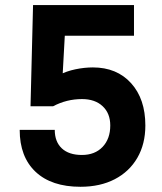

<svg xmlns="http://www.w3.org/2000/svg" viewBox="-20 -713 626 743"><path d="M291.5 9.8Q179.2 9.8 117.7 -48.1Q56.2 -106 56.2 -210.4H191.9Q191.9 -164.6 219.2 -138.9Q246.6 -113.3 296.9 -113.3Q347.2 -113.3 377 -144.5Q406.7 -175.8 406.7 -227.5Q406.7 -274.4 377.2 -302Q347.7 -329.6 297.4 -329.6Q237.8 -329.6 185.5 -301.8L210.4 -423.3Q236.8 -437.5 271.7 -444.8Q306.6 -452.1 339.4 -452.1Q432.1 -452.1 487.3 -391.1Q542.5 -330.1 542.5 -227.5Q542.5 -155.8 511.5 -102.3Q480.5 -48.8 424.1 -19.5Q367.7 9.8 291.5 9.8ZM98.1 -301.8 107.9 -693.4H237.3L220.7 -392.6L185.5 -301.8ZM163.1 -574.7 154.3 -693.4H498.5V-574.7Z"/></svg>

Font: Cascadia Mono
Style: Regular
Weight: 400
Monospace: yes
Designer: Aaron Bell
Foundry: Saja Typeworks
Version: Version 2102.003